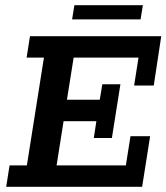

<svg xmlns="http://www.w3.org/2000/svg" viewBox="-20 -723 644 743"><path d="M4 0 17 -83H84L150 -500H83L96 -583H604L575 -392H499L516 -500H265L239 -337H366L376 -397H446L413 -189H343L353 -254H226L199 -83H467L485 -196H561L530 0ZM259 -648 268 -703H533L524 -648Z"/></svg>

Font: Rokkitt SemiBold
Style: Italic
Weight: 600
Italic angle: -9°
Designer: Vernon Adams
Foundry: Vernon Adams
Version: Version 3.103